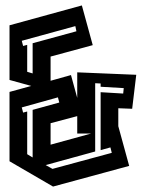

<svg xmlns="http://www.w3.org/2000/svg" viewBox="-20 -669 536 706"><path d="M175 17 15 -76V-331L95 -353L15 -375V-576L281 -649L321 -503L166 -461V-372L241 -393L264 -309V-403L481 -394L466 -269L415 -271V-205L455 -59ZM100 -399V-510L261 -554L257 -573L60 -519L65 -500L80 -504V-405ZM173 -48 391 -107 386 -127 350 -117V-330L433 -325L435 -345L350 -350V-362L330 -363V-112L148 -62ZM100 -90V-265L198 -292L193 -311L60 -274L65 -255L80 -259V-102ZM166 -137 315 -178H264V-242L166 -216Z"/></svg>

Font: Blaka Hollow
Style: Regular
Weight: 400
Designer: Mohamed Gaber
Foundry: Kief Type Foundry
Version: Version 1.003; ttfautohint (v1.8.4.7-5d5b)